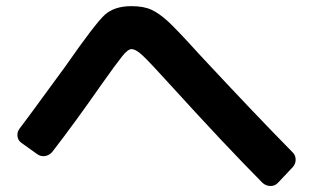

<svg xmlns="http://www.w3.org/2000/svg" viewBox="-20 -663 1040 637"><path d="M51.8 -188.5Q40 -196.3 38.1 -210.4Q36.1 -224.6 44.9 -236.3Q73.2 -273.4 133.3 -356Q193.4 -438.5 197.3 -443.4Q295.9 -585 327.6 -613.8Q359.4 -642.6 416 -642.6Q456.1 -642.6 481.9 -630.9Q507.8 -619.1 537.1 -592.3Q566.4 -565.4 641.6 -482.4Q824.2 -286.1 950.2 -158.2Q960.9 -148.4 960.9 -133.3Q960.9 -118.2 950.2 -107.4L901.4 -55.7Q891.6 -45.9 877.4 -45.9Q863.3 -45.9 851.6 -55.7Q726.6 -181.6 542 -384.8Q475.6 -458 453.1 -479Q430.7 -500 416 -500Q404.3 -500 384.8 -475.6Q365.2 -451.2 315.4 -380.9Q230.5 -258.8 154.3 -160.2Q145.5 -148.4 130.4 -145.5Q115.2 -142.6 102.5 -152.3Z"/></svg>

Font: Rounded-L Mgen+ 1m bold
Style: Bold
Weight: 700
Designer: [Source Han Sans]
Ryoko NISHIZUKA  (kana & ideographs); Paul D. Hunt (Latin, Greek & Cyrillic); Wenlong ZHANG  (bopomofo
Version: Version 1.059.20150602